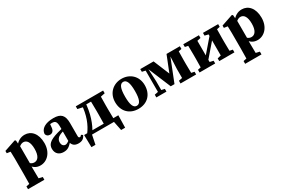

<svg xmlns="http://www.w3.org/2000/svg" viewBox="81 -1560 4168 2848"><g transform="rotate(-30 2165.0 -136.0)"><path d="M29.2 227H309V179.7L222.1 159.7H124.9L29.2 179.7V227ZM83.5 227H245.9C243.9 138.3 242.9 65.5 242.9 2V-69.8L245.9 -82.3V-396.5L241.2 -411.5L234.6 -489.3L218.2 -498.5L22.3 -432.1V-392.7L83.5 -383.7C85.5 -343.7 86.5 -322.8 86.5 -267.8V2.6C86.5 66.1 85.5 138.3 83.5 227ZM369 15.2C481.6 15.2 582.6 -82.8 582.6 -244.1C582.6 -410.3 495.7 -498.5 386.8 -498.5C316.7 -498.5 259.5 -465.7 209.4 -397.2H174.9L183.9 -322.8C216.5 -356.3 261.5 -411.8 314.3 -411.8C373.2 -411.8 413.2 -359.7 413.2 -241.5C413.2 -123.4 370.7 -69.4 311.3 -69.4C261.6 -69.4 232.3 -102.2 191.1 -157.4L182.1 -85.2H207.9C248.3 -17.4 297.2 15.2 369 15.2Z M766 15.2C838.5 15.2 869.6 -15.7 918.1 -67.1H960.1L949.7 -127.2C877.8 -73.4 861.8 -65.7 842.7 -65.7C809 -65.7 782.6 -88.9 782.6 -139C782.6 -186 812.1 -219.7 857.4 -238.8C886.6 -252.3 940.6 -266.9 987.8 -278.8V-320.6C940.6 -309.4 869.7 -290.7 828.4 -278.6C674.2 -233.9 634.8 -183.9 634.8 -112.7C634.8 -30.4 688.6 15.2 766 15.2ZM1018.6 14.3C1079.3 14.3 1114.9 -6.6 1138.9 -61.2L1112.4 -78.9C1100.7 -62.3 1092.6 -56.9 1082.1 -56.9C1067.7 -56.9 1059.5 -66.4 1059.5 -86.1V-310.4C1059.5 -444.3 1008.8 -498.5 880.5 -498.5C736.5 -498.5 656 -442.2 650.7 -358.9C658.5 -326 682.4 -308.8 718.1 -308.8C756.6 -308.8 789 -335.7 791.5 -402.2L798.7 -471.6L729.8 -432.7C773.3 -444.1 799 -447.1 823.5 -447.1C887.3 -447.1 904.5 -420.9 904.5 -332.3V-81.9C913.1 -21.3 950.6 14.3 1018.6 14.3Z M1201.9 -49.2 1267.3 -10.2C1342.2 -124.1 1400.3 -283.5 1409.6 -483.4H1346.8C1336.3 -286.6 1276.7 -149 1201.9 -49.2ZM1256.9 -436.8 1346.9 -416.8H1377.9V-483.4H1256.9V-436.8ZM1377.9 -430.6H1540.1V-483.4H1377.9V-430.6ZM1487 0H1652.3C1650.3 -45 1649.3 -147.4 1649.3 -210V-273.4C1649.3 -335.9 1650.3 -438.4 1652.3 -483.4H1487C1489 -438.4 1490 -335.9 1490 -273.4V-210C1490 -147.4 1489 -45 1487 0ZM1576.9 -416.8H1629.5L1725.2 -436.8V-483.4H1576.9V-416.8ZM1686.9 0 1621.6 -52.8 1664 157.2H1732.8L1737.4 -52.8H1151.2L1155.5 157.2H1224.3L1267 -52.8L1200.9 0H1686.9Z M2046.7 15.2C2201.5 15.2 2300.6 -87.8 2300.6 -243.7C2300.6 -399.6 2189.2 -498.5 2046.7 -498.5C1903.5 -498.5 1792.7 -397.4 1792.7 -243.7C1792.7 -89.9 1890.5 15.2 2046.7 15.2ZM2046.7 -37.1C1990.1 -37.1 1962 -98.8 1962 -241.5C1962 -383.4 1990.1 -446.3 2046.7 -446.3C2102.6 -446.3 2131.3 -383.4 2131.3 -241.5C2131.3 -98.8 2102.6 -37.1 2046.7 -37.1Z M2625.5 -36.4H2689.7L2866.7 -483.4H2811.4L2683.8 -163.3H2721.8L2589.7 -483.4H2439.3L2625.5 -36.4ZM2832.7 0H2988.5C2986.5 -45 2985.5 -147.4 2985.5 -210V-273.4C2985.5 -335.9 2986.5 -438.4 2988.5 -483.4H2844.9L2832.7 -211.4V0ZM2358.1 0H2531.1V-46.5L2457.6 -62.9H2438.4L2358.1 -46.5V0ZM2771.9 0H3039.7V-46.5L2944 -66.5H2869.2L2771.9 -46.5V0ZM2419.5 0H2475.8V-210.7L2462.2 -483.4H2419.5V0ZM2361.7 -436.8 2452.8 -416.8H2461.2V-483.4H2361.7V-436.8ZM2903.8 -416.8H2944L3039.7 -436.8V-483.4H2903.8V-416.8Z M3098.1 0H3366V-46.5L3277 -66.5H3194.9L3098.1 -46.5V0ZM3098.1 -436.8 3195.5 -416.8H3277.5L3366 -436.8V-483.4H3098.1V-436.8ZM3149.4 0H3305.1V-483.4H3149.4C3151.4 -438.4 3152.4 -335.9 3152.4 -273.4V-210C3152.4 -147.4 3151.4 -45 3149.4 0ZM3219 -73.8H3284.5L3574.6 -409.6H3509L3219 -73.8ZM3435.5 0H3695.4V-46.5L3599.2 -66.5H3517.1L3435.5 -46.5V0ZM3435.5 -436.8 3517.7 -416.8H3599.7L3695.4 -436.8V-483.4H3435.5V-436.8ZM3496.6 0H3644.2C3642.2 -45 3641.2 -147.4 3641.2 -210V-273.4C3641.2 -335.9 3642.2 -438.4 3644.2 -483.4H3496.6V0Z M3748.2 227H4028V179.7L3941.1 159.7H3843.9L3748.2 179.7V227ZM3802.5 227H3964.9C3962.9 138.3 3961.9 65.5 3961.9 2V-69.8L3964.9 -82.3V-396.5L3960.2 -411.5L3953.6 -489.3L3937.2 -498.5L3741.3 -432.1V-392.7L3802.5 -383.7C3804.5 -343.7 3805.5 -322.8 3805.5 -267.8V2.6C3805.5 66.1 3804.5 138.3 3802.5 227ZM4088 15.2C4200.6 15.2 4301.6 -82.8 4301.6 -244.1C4301.6 -410.3 4214.7 -498.5 4105.8 -498.5C4035.7 -498.5 3978.5 -465.7 3928.4 -397.2H3893.9L3902.9 -322.8C3935.5 -356.3 3980.5 -411.8 4033.3 -411.8C4092.2 -411.8 4132.2 -359.7 4132.2 -241.5C4132.2 -123.4 4089.7 -69.4 4030.3 -69.4C3980.6 -69.4 3951.3 -102.2 3910.1 -157.4L3901.1 -85.2H3926.9C3967.3 -17.4 4016.2 15.2 4088 15.2Z"/></g></svg>

Font: Source Serif Variable
Style: Regular
Weight: 389
Designer: Frank Grießhammer
Foundry: Adobe Systems Incorporated
Version: Version 3.001;hotconv 1.0.111;makeotfexe 2.5.65597